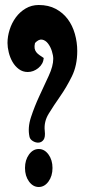

<svg xmlns="http://www.w3.org/2000/svg" viewBox="-20 -738 350 768"><path d="M98 -191Q90 -227 104 -269.5Q118 -312 137.5 -354Q157 -396 175 -435Q193 -474 193 -503Q193 -516 187.5 -533.5Q182 -551 172 -564Q162 -577 148.5 -579.5Q135 -582 120 -566Q117 -553 118.5 -544.5Q120 -536 125 -529.5Q130 -523 138 -517.5Q146 -512 155 -506Q153 -482 133.5 -466Q114 -450 91 -450Q71 -450 55.5 -461.5Q40 -473 30 -490.5Q20 -508 15 -528.5Q10 -549 10 -566Q10 -592 18.5 -619Q27 -646 43 -668Q59 -690 82.5 -704Q106 -718 135 -718Q174 -718 203 -702.5Q232 -687 251 -661.5Q270 -636 279.5 -602.5Q289 -569 289 -534Q289 -476 267.5 -432.5Q246 -389 220.5 -352.5Q195 -316 175 -283.5Q155 -251 159 -215Q162 -189 154 -178.5Q146 -168 134 -167.5Q122 -167 111 -174Q100 -181 98 -191ZM80 -66Q80 -34 96 -12Q112 10 135 10Q158 10 174 -12Q190 -34 190 -66Q190 -98 174 -120Q158 -142 135 -142Q112 -142 96 -120Q80 -98 80 -66Z"/></svg>

Font: Reclame
Style: Regular
Weight: 400
Designer: Peter Wiegel
Foundry: Peter Wiegel
Version: Version 1.000